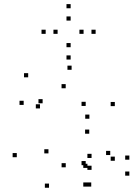

<svg xmlns="http://www.w3.org/2000/svg" viewBox="-20 -882 660 924"><path d="M419.1 16V-4H399.1V16ZM602.5 -36.6V-56.6H582.5V-36.6ZM602.5 -113.5V-133.5H582.5V-113.5ZM510.5 -135.9V-155.9H490.5V-135.9ZM532.6 -108.3V-128.3H512.6V-108.3ZM532.6 -371.3V-391.3H512.6V-371.3ZM324.6 -546.1V-566.1H304.6V-546.1ZM115.6 -509.9V-529.9H95.6V-509.9ZM93.9 -377.1V-397.1H73.9V-377.1ZM172.4 -360.2V-380.2H152.4V-360.2ZM185.1 -384.9V-404.9H165.1V-384.9ZM296.2 -457.2V-477.2H276.2V-457.2ZM392.4 -372.1V-392.1H372.4V-372.1ZM392.4 -87V-107H372.4V-87ZM400.8 -73.9V-93.9H380.8V-73.9ZM400.8 16V-4H380.8V16ZM420.6 -64.5V-84.5H400.6V-64.5ZM420.6 -121.7V-141.7H400.6V-121.7ZM296.4 -76.8V-96.8H276.4V-76.8ZM213.2 -143.8V-163.8H193.2V-143.8ZM409.5 -238.5V-258.5H389.5V-238.5ZM410.2 -310.6V-330.6H390.2V-310.6ZM60.8 -125.4V-145.4H40.8V-125.4ZM215.9 21.5V1.5H195.9V21.5ZM440.2 -719.1V-739.1H420.2V-719.1ZM320 -842.2V-862.2H300V-842.2ZM199.8 -719.1V-739.1H179.8V-719.1ZM320 -595.4V-615.4H300V-595.4ZM257.2 -719.1V-739.1H237.2V-719.1ZM320 -782.9V-802.9H300V-782.9ZM382.2 -719.1V-739.1H362.2V-719.1ZM320 -654.8V-674.8H300V-654.8Z"/></svg>

Font: Monaspace Xenon Dots Var
Style: Regular
Weight: 400
Designer: Riley Cran and the Lettermatic Team
Version: Version 1.100 (Monaspace Xenon Dots)